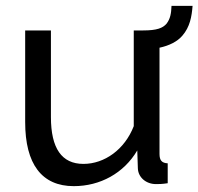

<svg xmlns="http://www.w3.org/2000/svg" viewBox="-20 -626 678 656"><path d="M566 -606C565 -580 562 -562 549 -545C536 -530 516 -522 469 -522H437V-195C406 -115 337 -66 265 -66C191 -66 154 -119 154 -226V-522H66V-209C66 -65 123 10 232 10C322 10 403 -34 449 -112L451 -51C452 -20 479 3 513 3C524 3 533 3 553 0V-68C533 -69 525 -78 525 -100V-463C558 -470 586 -484 603 -504C629 -534 635 -569 638 -606Z"/></svg>

Font: FIGSv2-sans-serif Medium
Style: Regular
Weight: 500
Designer: Matt McInerney, Pablo Impallari, Rodrigo Fuenzalida,Mirko Velimirovic
Foundry: Matt McInerney, Pablo Impallari, Rodrigo Fuenzalida
Version: Version 4.021;hotconv 1.0.109;makeotfexe 2.5.65596